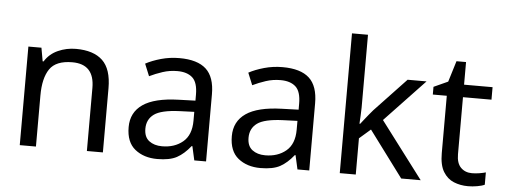

<svg xmlns="http://www.w3.org/2000/svg" viewBox="-50 -895 2735 1040"><g transform="rotate(5 1317.5 -375.0)"><path d="M343 -546Q439 -546 488 -499.5Q537 -453 537 -349V0H450V-343Q450 -472 330 -472Q241 -472 207 -422Q173 -372 173 -278V0H85V-536H156L169 -463H174Q200 -505 246 -525.5Q292 -546 343 -546Z M906 -545Q1004 -545 1051 -502Q1098 -459 1098 -365V0H1034L1017 -76H1013Q978 -32 939.5 -11Q901 10 833 10Q760 10 712 -28.5Q664 -67 664 -149Q664 -229 727 -272.5Q790 -316 921 -320L1012 -323V-355Q1012 -422 983 -448Q954 -474 901 -474Q859 -474 821 -461.5Q783 -449 750 -433L723 -499Q758 -518 806 -531.5Q854 -545 906 -545ZM932 -259Q832 -255 793.5 -227Q755 -199 755 -148Q755 -103 782.5 -82Q810 -61 853 -61Q921 -61 966 -98.5Q1011 -136 1011 -214V-262Z M1467 -545Q1565 -545 1612 -502Q1659 -459 1659 -365V0H1595L1578 -76H1574Q1539 -32 1500.5 -11Q1462 10 1394 10Q1321 10 1273 -28.5Q1225 -67 1225 -149Q1225 -229 1288 -272.5Q1351 -316 1482 -320L1573 -323V-355Q1573 -422 1544 -448Q1515 -474 1462 -474Q1420 -474 1382 -461.5Q1344 -449 1311 -433L1284 -499Q1319 -518 1367 -531.5Q1415 -545 1467 -545ZM1493 -259Q1393 -255 1354.5 -227Q1316 -199 1316 -148Q1316 -103 1343.5 -82Q1371 -61 1414 -61Q1482 -61 1527 -98.5Q1572 -136 1572 -214V-262Z M1912 -363Q1912 -347 1910.5 -321Q1909 -295 1908 -276H1912Q1918 -284 1930 -299Q1942 -314 1954.5 -329.5Q1967 -345 1976 -355L2147 -536H2250L2033 -307L2265 0H2159L1973 -250L1912 -197V0H1825V-760H1912Z M2538 -62Q2558 -62 2579 -65.5Q2600 -69 2613 -73V-6Q2599 1 2573 5.5Q2547 10 2523 10Q2481 10 2445.5 -4.5Q2410 -19 2388 -55Q2366 -91 2366 -156V-468H2290V-510L2367 -545L2402 -659H2454V-536H2609V-468H2454V-158Q2454 -109 2477.5 -85.5Q2501 -62 2538 -62Z"/></g></svg>

Font: Noto Sans Yi
Style: Regular
Weight: 400
Designer: Monotype Design Team
Foundry: Monotype Imaging Inc.
Version: Version 2.002; ttfautohint (v1.8.4.7-5d5b)